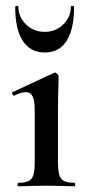

<svg xmlns="http://www.w3.org/2000/svg" viewBox="-20 -649 306 669"><path d="M44 -12Q78 -12 89.5 -26Q101 -40 101 -81V-263Q101 -297 94 -312.5Q87 -328 70 -328Q54 -328 30 -316H29Q25 -316 23 -321Q21 -326 24 -328L168 -395L171 -396Q175 -396 179.5 -391.5Q184 -387 184 -384V-363Q182 -321 182 -264V-81Q182 -40 193.5 -26Q205 -12 239 -12Q242 -12 242 -6Q242 0 239 0Q214 0 199 -1L141 -2L83 -1Q69 0 44 0Q41 0 41 -6Q41 -12 44 -12ZM44 -626Q44 -590 70.5 -564Q97 -538 136 -538Q174 -538 200.5 -564Q227 -590 227 -626Q227 -629 232.5 -628.5Q238 -628 238 -624Q238 -547 212 -506.5Q186 -466 136 -466Q86 -466 59.5 -506.5Q33 -547 33 -624Q33 -628 38.5 -628.5Q44 -629 44 -626Z"/></svg>

Font: Cormorant Garamond SemiBold
Style: Regular
Weight: 600
Designer: Christian Thalmann (Catharsis Fonts)
Foundry: Catharsis Fonts
Version: Version 4.000